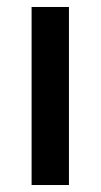

<svg xmlns="http://www.w3.org/2000/svg" viewBox="-20 -530 288 550"><path d="M177.5 -510V0H70.5V-510Z"/></svg>

Font: LatoLatin Semibold
Style: Regular
Weight: 600
Designer: Lukasz Dziedzic with Adam Twardoch and Botio Nikoltchev
Foundry: tyPoland Lukasz Dziedzic
Version: Version 2.015; 2015-08-06; http://www.latofonts.com/